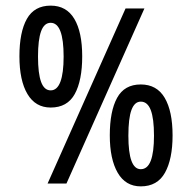

<svg xmlns="http://www.w3.org/2000/svg" viewBox="-20 -652 681 682"><path d="M426 -622H493L216 0H149ZM160 -270Q106 -270 77.5 -318Q49 -366 49 -452Q49 -538 75.5 -585Q102 -632 160 -632Q216 -632 244 -585Q272 -538 272 -452Q272 -366 245.5 -318Q219 -270 160 -270ZM160 -331Q183 -331 194.5 -361.5Q206 -392 206 -451Q206 -511 194.5 -541Q183 -571 160 -571Q137 -571 126 -541Q115 -511 115 -451Q115 -391 126 -361Q137 -331 160 -331ZM480 10Q426 10 398 -38.5Q370 -87 370 -171Q370 -257 396 -304.5Q422 -352 480 -352Q537 -352 565 -304.5Q593 -257 593 -171Q593 -87 566 -38.5Q539 10 480 10ZM480 -51Q504 -51 515.5 -81Q527 -111 527 -170Q527 -231 515.5 -261Q504 -291 480 -291Q458 -291 447 -261.5Q436 -232 436 -170Q436 -110 447 -80.5Q458 -51 480 -51Z"/></svg>

Font: Noto Sans Devanagari ExtraCondensed
Style: Regular
Weight: 400
Width: 2
Designer: Jelle Bosma - Monotype Design Team
Foundry: Monotype Imaging Inc.
Version: Version 2.006